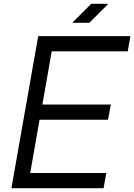

<svg xmlns="http://www.w3.org/2000/svg" viewBox="-20 -990 706 1010"><path d="M460 -970 360 -870H450L550 -970ZM40 0H525L539 -80H139L188 -360H548L563 -440H203L252 -720H652L666 -800H181Z"/></svg>

Font: Gauge
Style: Italic
Weight: 400
Italic angle: -80°
Designer: Daniel Pimley
Foundry: Daniel Pimley
Version: Version 1.000;PS 001.001;hotconv 1.0.56